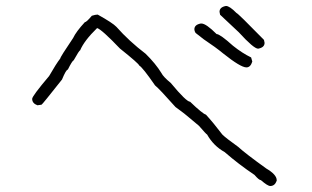

<svg xmlns="http://www.w3.org/2000/svg" viewBox="-20 -600 1040 641"><path d="M306.2 -551.3Q356.4 -523.4 368.7 -510.3Q411.1 -462.4 466.3 -420.4Q499.5 -387.7 519 -356Q524.9 -343.8 550.3 -322.8Q602.1 -260.3 614.7 -260.3Q656.2 -220.2 667.5 -217.3Q692.9 -189.5 722.2 -150.9Q733.4 -139.6 774.9 -109.9Q798.8 -87.9 868.7 -37.6Q903.8 -17.1 903.8 1.5V3.4Q897.5 21 882.3 21Q873.5 21 851.1 1.5Q844.7 1.5 829.6 -16.1Q776.4 -51.8 730 -92.3Q692.9 -112.8 671.4 -150.9Q668.9 -151.4 644 -180.2L608.9 -209.5Q602.1 -216.3 565.9 -242.7Q512.7 -302.7 497.6 -314.9Q456.5 -374.5 444.8 -381.3Q443.4 -387.7 380.4 -438Q319.8 -501.5 304.2 -506.3Q261.2 -464.4 247.6 -432.1Q244.6 -432.1 226.1 -398.9Q220.7 -396.5 206.5 -367.7Q200.7 -367.7 187 -334.5Q120.6 -250.5 118.7 -250.5L105 -248.5Q87.4 -254.9 87.4 -270Q87.4 -279.3 144 -346.2Q167.5 -387.2 181.2 -404.8Q181.2 -409.7 224.1 -473.1Q233.9 -494.1 263.2 -525.9Q268.6 -525.9 286.6 -547.4Q298.8 -551.3 306.2 -551.3ZM734.4 -580.1Q746.6 -580.1 769.5 -556.6Q773.9 -556.2 861.3 -466.8L863.3 -457Q863.3 -441.4 841.8 -437.5Q827.1 -437.5 777.3 -492.2L714.8 -550.8L712.9 -560.5Q712.9 -576.2 734.4 -580.1ZM650.4 -521.5H652.3Q668 -521.5 703.1 -486.3Q714.4 -486.3 757.8 -447.3Q788.1 -422.9 818.4 -408.2L822.3 -394.5Q816.4 -375 802.7 -375Q783.2 -375 724.6 -421.9Q701.2 -441.4 660.2 -468.8L632.8 -490.2Q628.9 -496.6 628.9 -502Q628.9 -517.6 650.4 -521.5Z"/></svg>

Font: CEF Fonts CJK
Style: Regular
Weight: 400
Designer: PartyBoss (派对大魔王)
Version: Release 2.25